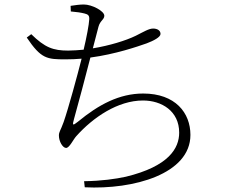

<svg xmlns="http://www.w3.org/2000/svg" viewBox="-20 -795 1040 854"><path d="M295 -744C320 -742 340 -739 356 -735C372 -731 378 -726 377 -709C376 -687 365 -628 352 -574C328 -572 305 -570 283 -570C217 -570 180 -583 119 -643L99 -628C163 -533 189 -531 272 -531C296 -531 319 -532 343 -534C324 -459 284 -312 263 -252C249 -213 242 -209 242 -192C242 -166 259 -137 274 -137C289 -137 306 -175 319 -189C394 -273 504 -348 616 -348C699 -348 777 -301 777 -205C777 -135 730 -55 540 -9C494 1 432 10 354 11L357 38C574 49 827 -21 827 -195C827 -293 760 -379 617 -379C510 -379 418 -329 327 -254C301 -233 302 -239 309 -265C327 -329 362 -461 382 -539C494 -554 592 -588 632 -602C664 -614 694 -630 694 -644C694 -660 679 -668 661 -668C642 -668 620 -654 584 -636C539 -614 466 -592 393 -580L418 -676C425 -703 444 -708 444 -725C444 -746 389 -775 353 -775C334 -775 314 -772 294 -769Z"/></svg>

Font: Noto Serif TC ExtraLight
Style: Regular
Weight: 200
Designer: Ryoko NISHIZUKA 西塚涼子 (kana & ideographs); Frank Grießhammer (Latin, Greek & Cyrillic); Wenlong ZHANG 张文龙 (bopomofo); San
Foundry: Adobe
Version: Version 2.001;hotconv 1.1.0;makeotfexe 2.6.0